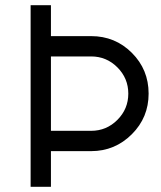

<svg xmlns="http://www.w3.org/2000/svg" viewBox="-20 -721 622 740"><path d="M98 -701V-1H176.3V-138.5H331.2Q423 -138.5 488.3 -203.8Q552.8 -268.3 552.8 -360.2Q552.8 -452.8 488.3 -517.3Q423.8 -581.8 331.2 -581.8H176.3V-701ZM176.3 -503.5H331.2Q390.3 -503.5 432.3 -461.5Q474.5 -419.3 474.5 -360.2Q474.5 -301 432.3 -258.8Q390.3 -216.8 331.2 -216.8H176.3Z"/></svg>

Font: Unageo Variable
Style: Regular
Weight: 300
Designer: Richard Sepsi
Foundry: Richard Sepsi
Version: Version 2.200